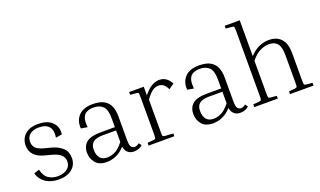

<svg xmlns="http://www.w3.org/2000/svg" viewBox="-76 -1185 2738 1641"><g transform="rotate(-20 1293.0 -365.0)"><path d="M244 -211 187 -226Q130 -241 98.5 -274.5Q67 -308 67 -361Q67 -395 83.5 -426Q100 -457 135.5 -477Q171 -497 226 -497Q290 -497 328 -475.5Q366 -454 381.5 -419.5Q397 -385 391 -344L334 -334Q345 -399 317 -433Q289 -467 225 -467Q174 -467 144 -443.5Q114 -420 114 -374Q114 -343 134 -320.5Q154 -298 207 -284L265 -269Q327 -253 365 -219Q403 -185 403 -126Q403 -65 359 -27.5Q315 10 237 10Q167 10 119 -22Q71 -54 55 -111L104 -127Q118 -66 154.5 -42.5Q191 -19 239 -19Q266 -19 293 -28Q320 -37 338 -58Q356 -79 356 -113Q356 -147 331 -171Q306 -195 244 -211Z M922 5Q888 5 866 -14.5Q844 -34 839 -69Q802 -27 759 -8.5Q716 10 674 10Q604 10 571.5 -29.5Q539 -69 539 -122Q539 -181 578 -214Q617 -247 711 -247H838V-328Q838 -408 807 -437.5Q776 -467 723 -467Q689 -467 663 -455.5Q637 -444 625 -413.5Q613 -383 619 -326L561 -336Q555 -406 597 -451.5Q639 -497 725 -497Q794 -497 831.5 -473.5Q869 -450 883.5 -411.5Q898 -373 898 -328V-107Q898 -56 911.5 -43Q925 -30 941 -30Q949 -30 960 -34Q971 -38 982 -48L1000 -24Q986 -11 967 -3Q948 5 922 5ZM691 -25Q720 -25 757.5 -41Q795 -57 838 -112V-217H719Q658 -217 630 -195.5Q602 -174 602 -127Q602 -79 624 -52Q646 -25 691 -25Z M1055 -462V-487H1188V-409Q1226 -456 1261 -476.5Q1296 -497 1330 -497Q1399 -497 1436 -426L1387 -392Q1371 -425 1352.5 -439Q1334 -453 1308 -453Q1280 -453 1254 -435.5Q1228 -418 1192 -368V-79Q1192 -44 1195 -37.5Q1198 -31 1214 -30L1289 -25V0H1055V-25L1110 -30Q1126 -32 1129 -38Q1132 -44 1132 -79V-408Q1132 -443 1129 -449.5Q1126 -456 1110 -457Z M1889 5Q1855 5 1833 -14.5Q1811 -34 1806 -69Q1769 -27 1726 -8.5Q1683 10 1641 10Q1571 10 1538.5 -29.5Q1506 -69 1506 -122Q1506 -181 1545 -214Q1584 -247 1678 -247H1805V-328Q1805 -408 1774 -437.5Q1743 -467 1690 -467Q1656 -467 1630 -455.5Q1604 -444 1592 -413.5Q1580 -383 1586 -326L1528 -336Q1522 -406 1564 -451.5Q1606 -497 1692 -497Q1761 -497 1798.5 -473.5Q1836 -450 1850.5 -411.5Q1865 -373 1865 -328V-107Q1865 -56 1878.5 -43Q1892 -30 1908 -30Q1916 -30 1927 -34Q1938 -38 1949 -48L1967 -24Q1953 -11 1934 -3Q1915 5 1889 5ZM1658 -25Q1687 -25 1724.5 -41Q1762 -57 1805 -112V-217H1686Q1625 -217 1597 -195.5Q1569 -174 1569 -127Q1569 -79 1591 -52Q1613 -25 1658 -25Z M2555 -25V0H2341V-25L2396 -30Q2412 -32 2415 -38Q2418 -44 2418 -79V-326Q2418 -403 2392 -433Q2366 -463 2318 -463Q2280 -463 2238 -444Q2196 -425 2153 -372V-79Q2153 -44 2156 -38Q2159 -32 2175 -30L2230 -25V0H2016V-25L2071 -30Q2087 -32 2090 -38Q2093 -44 2093 -79V-661Q2093 -696 2090 -702.5Q2087 -709 2071 -710L2016 -715V-740H2153V-414Q2193 -458 2238 -477.5Q2283 -497 2327 -497Q2401 -497 2439.5 -452.5Q2478 -408 2478 -327V-79Q2478 -44 2481 -38Q2484 -32 2500 -30Z"/></g></svg>

Font: Inria Serif Light
Style: Regular
Weight: 300
Designer: Black Foundry Team
Foundry: Black Foundry
Version: Version 1.000; ttfautohint (v1.8.3)